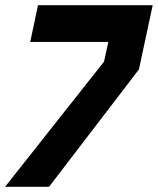

<svg xmlns="http://www.w3.org/2000/svg" viewBox="-52 -720 609 740"><path d="M-32.5 0 349 -482.5 365.5 -558.5H64.5L94.5 -700H536.5L483.5 -452.5L137 0ZM108.5 -71H108L417 -466.5L452 -629.5H141V-630H452.5L417.5 -466.5Z"/></svg>

Font: Tourney Black
Style: Italic
Weight: 900
Italic angle: -12°
Version: Version 1.015